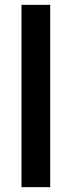

<svg xmlns="http://www.w3.org/2000/svg" viewBox="-20 -770 295 790"><path d="M186.5 -750V0H68.4V-750Z"/></svg>

Font: Vazirmatn RD UI Medium
Style: Regular
Weight: 500
Designer: Saber Rastikerdar
Foundry: Saber Rastikerdar
Version: Version 33.003